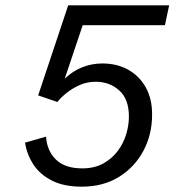

<svg xmlns="http://www.w3.org/2000/svg" viewBox="-20 -688 672 720"><path d="M286.6 12Q220.2 12 175.3 -10.5Q130.3 -33.1 105.6 -70.6Q81 -108.2 73.8 -153.2L152.6 -175.6Q156.2 -122.4 189.9 -89.5Q223.6 -56.6 288.7 -56.6Q333.4 -56.6 366.4 -74.5Q399.5 -92.5 421.1 -121.3Q442.7 -150.2 453.1 -184.1Q463.4 -218 463.4 -250.9Q463.4 -316.3 427.2 -348.8Q391 -381.4 339.3 -381.4Q306.1 -381.4 277.9 -368.7Q249.8 -355.9 228.4 -338.5Q207.1 -321 195.1 -305.5L123.1 -330.3L235.7 -668H614.3L598.5 -593.5H290.1L222.7 -392.8Q251.6 -420.8 287.6 -435.4Q323.6 -450 363.8 -450Q418.5 -450 460.3 -426.8Q502.1 -403.6 526.3 -360.9Q550.4 -318.3 550.4 -258.7Q550.4 -183.2 517.5 -121.9Q484.6 -60.6 425.7 -24.3Q366.7 12 286.6 12Z"/></svg>

Font: Atkinson Hyperlegible Mono ExtraLight
Style: Italic
Weight: 200
Italic angle: -12°
Monospace: yes
Designer: Elliott Scott, Megan Eiswerth, Linus Boman, Theodore Petrosky, Letters from Sweden
Foundry: Applied Design Works, Letters from Sweden
Version: Version 2.001